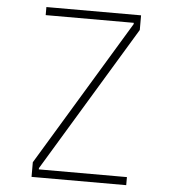

<svg xmlns="http://www.w3.org/2000/svg" viewBox="-55 -851 810 901"><g transform="rotate(5 350.0 -400.0)"><path d="M127 0V-69L542 -756V-762H127V-800H573V-731L158 -44V-38H573V0Z"/></g></svg>

Font: Martian Mono SemiExpanded Thin
Style: Regular
Weight: 250
Monospace: yes
Version: Version 0.930